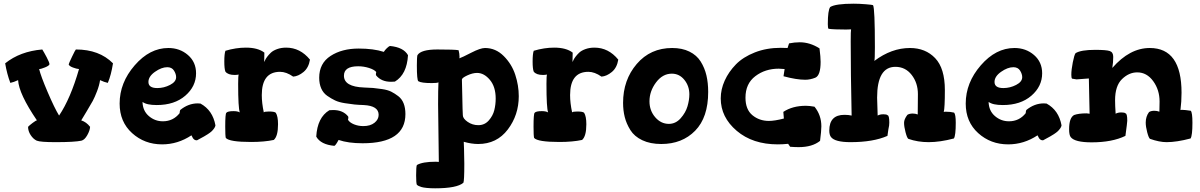

<svg xmlns="http://www.w3.org/2000/svg" viewBox="-20 -770 6502 1040"><path d="M8 -427Q89 -492 209 -502Q218 -488 233 -459.5Q248 -431 248 -422Q246 -414 224 -405Q202 -396 192 -396Q201 -358 238 -271.5Q275 -185 300 -144Q362 -236 408 -396Q394 -397 374.5 -404.5Q355 -412 352 -421Q353 -427 370.5 -463.5Q388 -500 391 -502Q518 -502 592 -427Q582 -363 564 -321Q545 -325 522 -336Q518 -308 505.5 -275.5Q493 -243 482.5 -223.5Q472 -204 449.5 -167Q427 -130 420 -118Q448 -109 468 -83Q467 -63 452.5 -37.5Q438 -12 421 -8Q384 0 281 0Q199 0 179 -8Q160 -17 146 -38.5Q132 -60 132 -83Q138 -90 156.5 -104Q175 -118 180 -118Q82 -262 78 -336Q55 -325 36 -321Q18 -368 8 -427Z M628 -209Q628 -322 709.5 -416Q791 -510 892 -510Q954 -510 998 -472Q1042 -434 1042 -373Q1042 -302 983.5 -251.5Q925 -201 829 -201Q774 -201 752 -218Q753 -170 786 -141.5Q819 -113 862 -113Q918 -113 953 -157Q953 -165 956 -174Q1000 -210 1051 -210Q1061 -210 1066 -209Q1132 -173 1147 -91Q1146 -83 1139.5 -74Q1133 -65 1126 -58.5Q1119 -52 1106 -43.5Q1093 -35 1085.5 -31Q1078 -27 1063.5 -19Q1049 -11 1047 -10Q1041 -10 1037 -11.5Q1033 -13 1029.5 -16.5Q1026 -20 1025 -21.5Q1024 -23 1021 -29.5Q1018 -36 1017 -37Q943 12 858 12Q763 12 695.5 -49Q628 -110 628 -209ZM784 -326Q784 -293 832 -293Q868 -293 901 -310Q934 -327 934 -352Q934 -369 922.5 -387.5Q911 -406 886 -406Q855 -406 819.5 -381Q784 -356 784 -326Z M1195 -437Q1195 -478 1201 -495Q1258 -512 1312 -512Q1377 -512 1412 -485Q1411 -468 1411 -434L1415 -442Q1418 -450 1426.5 -461.5Q1435 -473 1447 -484.5Q1459 -496 1481 -504Q1503 -512 1530 -512Q1606 -512 1659 -447Q1652 -403 1624 -380Q1596 -357 1568 -355Q1531 -381 1497 -381Q1398 -381 1398 -255Q1398 -212 1409 -161Q1411 -166 1437 -166Q1467 -166 1474 -159Q1486 -140 1486 -97Q1486 -32 1463 -12Q1412 -1 1340 -1Q1222 -1 1203 -23Q1200 -35 1200 -84Q1200 -154 1206 -159Q1213 -168 1245 -168Q1268 -168 1279 -161Q1270 -184 1270 -316Q1270 -360 1273 -366Q1261 -364 1251 -364Q1215 -364 1201 -382Q1195 -397 1195 -437Z M1693 -30Q1699 -134 1764 -173Q1771 -174 1785 -174Q1838 -174 1866 -139Q1866 -138 1866.5 -135.5Q1867 -133 1867 -132Q1867 -129 1865 -121Q1874 -106 1897.5 -96.5Q1921 -87 1948 -87Q1986 -87 2008.5 -105Q2031 -123 2031 -148Q2031 -197 1950 -201Q1919 -202 1900 -204Q1881 -206 1848.5 -211Q1816 -216 1795 -226Q1774 -236 1752.5 -251Q1731 -266 1720 -291Q1709 -316 1709 -349Q1709 -427 1770.5 -467Q1832 -507 1923 -507Q2003 -507 2059 -489Q2065 -499 2075.5 -509Q2086 -519 2092 -521Q2166 -514 2190 -471Q2184 -367 2119 -328Q2112 -327 2098 -327Q2045 -327 2017 -362Q2017 -363 2016.5 -365.5Q2016 -368 2016 -369Q2016 -372 2018 -380Q2007 -393 1978.5 -402Q1950 -411 1920 -411Q1843 -411 1843 -360Q1843 -300 1952 -296Q1983 -295 2001 -293.5Q2019 -292 2049.5 -287.5Q2080 -283 2099 -273.5Q2118 -264 2137.5 -249Q2157 -234 2166.5 -209.5Q2176 -185 2176 -152Q2176 6 1944 6Q1866 6 1814 -12Q1798 18 1791 20Q1717 13 1693 -30Z M2234 180Q2234 133 2238 124Q2268 106 2341 106Q2353 106 2357 107Q2357 56 2355 -48Q2353 -152 2353 -205Q2353 -284 2355 -324Q2348 -320 2319 -320Q2262 -320 2246 -330Q2238 -336 2238 -415Q2238 -459 2241 -471Q2260 -502 2349 -502Q2444 -502 2464 -498Q2469 -479 2469 -463Q2469 -455 2468 -454Q2483 -459 2532.5 -484.5Q2582 -510 2607 -510Q2665 -510 2708.5 -466.5Q2752 -423 2771 -365Q2790 -307 2790 -249Q2790 -147 2730.5 -68.5Q2671 10 2570 10Q2534 10 2492 -2Q2492 0 2493.5 37.5Q2495 75 2495 117Q2495 210 2490 220Q2455 250 2337 250Q2312 250 2292 248Q2272 246 2262.5 243Q2253 240 2247 237Q2241 234 2240 232L2238 231Q2234 222 2234 180ZM2482 -339Q2483 -297 2484 -252Q2485 -207 2485.5 -183Q2486 -159 2487 -146Q2487 -128 2513 -110Q2539 -92 2571 -92Q2605 -92 2627.5 -117.5Q2650 -143 2657.5 -173.5Q2665 -204 2665 -236Q2665 -300 2633.5 -337.5Q2602 -375 2564 -375Q2540 -375 2511 -361.5Q2482 -348 2482 -339Z M2865 -437Q2865 -478 2871 -495Q2928 -512 2982 -512Q3047 -512 3082 -485Q3081 -468 3081 -434L3085 -442Q3088 -450 3096.5 -461.5Q3105 -473 3117 -484.5Q3129 -496 3151 -504Q3173 -512 3200 -512Q3276 -512 3329 -447Q3322 -403 3294 -380Q3266 -357 3238 -355Q3201 -381 3167 -381Q3068 -381 3068 -255Q3068 -212 3079 -161Q3081 -166 3107 -166Q3137 -166 3144 -159Q3156 -140 3156 -97Q3156 -32 3133 -12Q3082 -1 3010 -1Q2892 -1 2873 -23Q2870 -35 2870 -84Q2870 -154 2876 -159Q2883 -168 2915 -168Q2938 -168 2949 -161Q2940 -184 2940 -316Q2940 -360 2943 -366Q2931 -364 2921 -364Q2885 -364 2871 -382Q2865 -397 2865 -437Z M3355 -213Q3355 -337 3429 -423.5Q3503 -510 3621 -510Q3675 -510 3714.5 -490.5Q3754 -471 3775.5 -436.5Q3797 -402 3806.5 -361.5Q3816 -321 3816 -272Q3816 -134 3745.5 -62Q3675 10 3562 10Q3502 10 3459 -10.5Q3416 -31 3394.5 -65.5Q3373 -100 3364 -136Q3355 -172 3355 -213ZM3498 -221Q3498 -171 3529 -135Q3560 -99 3603 -99Q3640 -99 3667 -129.5Q3694 -160 3704 -194.5Q3714 -229 3714 -259Q3714 -304 3687 -337.5Q3660 -371 3619 -371Q3569 -371 3533.5 -323.5Q3498 -276 3498 -221Z M3884 -237Q3884 -286 3905.5 -333.5Q3927 -381 3966 -421Q4005 -461 4068.5 -486Q4132 -511 4209 -511Q4233 -511 4246 -510L4254 -535Q4284 -541 4312 -541Q4367 -541 4419 -508Q4425 -460 4425 -435Q4425 -361 4396 -349Q4368 -338 4342 -338Q4294 -338 4224 -357L4230 -396Q4210 -398 4198 -398Q4125 -398 4071.5 -357.5Q4018 -317 4018 -241Q4018 -177 4055.5 -146Q4093 -115 4145 -115Q4176 -115 4226 -128L4223 -164Q4273 -197 4345 -197Q4365 -197 4392 -192Q4429 -146 4429 -86Q4429 -61 4422 -7Q4380 27 4306 27Q4286 27 4260 25L4249 9Q4220 12 4193 12Q4057 12 3970.5 -61.5Q3884 -135 3884 -237Z M4464 -639Q4464 -715 4477 -732Q4506 -750 4604 -750Q4633 -750 4670 -747Q4707 -744 4709 -742Q4719 -725 4719 -514Q4719 -448 4716 -440Q4809 -510 4909 -510Q4993 -510 5045.5 -455Q5098 -400 5098 -282Q5098 -186 5092 -163Q5094 -165 5102 -165Q5128 -165 5148 -160Q5157 -150 5157 -105Q5157 -36 5147 -20Q5072 0 5010 0Q4951 0 4900 -18Q4893 -23 4885 -53.5Q4877 -84 4877 -105Q4877 -124 4895 -148Q4906 -155 4924 -155Q4938 -155 4951 -150Q4951 -153 4951.5 -203.5Q4952 -254 4952 -260Q4952 -321 4918 -364.5Q4884 -408 4830 -408Q4731 -408 4731 -241Q4731 -222 4734 -144Q4746 -151 4765 -151Q4783 -151 4787 -146Q4797 -146 4797 -106Q4797 -96 4796 -90L4792 -69Q4790 -54 4787 -34Q4710 0 4587 0Q4502 0 4481 -28Q4472 -40 4472 -63Q4472 -148 4554 -148Q4576 -148 4593 -144Q4588 -374 4588 -545Q4588 -605 4590 -611Q4586 -611 4578 -610.5Q4570 -610 4563 -610Q4496 -610 4468 -614Q4464 -618 4464 -639Z M5211 -209Q5211 -322 5292.5 -416Q5374 -510 5475 -510Q5537 -510 5581 -472Q5625 -434 5625 -373Q5625 -302 5566.5 -251.5Q5508 -201 5412 -201Q5357 -201 5335 -218Q5336 -170 5369 -141.5Q5402 -113 5445 -113Q5501 -113 5536 -157Q5536 -165 5539 -174Q5583 -210 5634 -210Q5644 -210 5649 -209Q5715 -173 5730 -91Q5729 -83 5722.5 -74Q5716 -65 5709 -58.5Q5702 -52 5689 -43.5Q5676 -35 5668.5 -31Q5661 -27 5646.5 -19Q5632 -11 5630 -10Q5624 -10 5620 -11.5Q5616 -13 5612.5 -16.5Q5609 -20 5608 -21.5Q5607 -23 5604 -29.5Q5601 -36 5600 -37Q5526 12 5441 12Q5346 12 5278.5 -49Q5211 -110 5211 -209ZM5367 -326Q5367 -293 5415 -293Q5451 -293 5484 -310Q5517 -327 5517 -352Q5517 -369 5505.5 -387.5Q5494 -406 5469 -406Q5438 -406 5402.5 -381Q5367 -356 5367 -326Z M5771 -70Q5771 -132 5798 -147Q5823 -156 5866 -156Q5872 -156 5882 -154Q5882 -183 5880 -247.5Q5878 -312 5878 -345Q5874 -345 5845 -342.5Q5816 -340 5811 -340Q5807 -340 5799 -342Q5791 -344 5787 -344Q5783 -348 5783 -365Q5783 -392 5791 -432.5Q5799 -473 5806 -482Q5835 -500 5912 -500Q5973 -500 5991.5 -493.5Q6010 -487 6010 -462Q6010 -432 6005 -402Q6099 -510 6208 -510Q6380 -510 6380 -268Q6380 -219 6374 -173Q6374 -175 6383 -175Q6398 -175 6430 -170Q6439 -160 6439 -105Q6439 -36 6429 -20Q6354 0 6299 0Q6260 0 6209 -18Q6202 -23 6194 -53.5Q6186 -84 6186 -106Q6186 -139 6204 -163Q6215 -170 6233 -170Q6247 -170 6260 -165Q6260 -168 6260.5 -191Q6261 -214 6261 -220Q6261 -283 6226.5 -330.5Q6192 -378 6140 -378Q6095 -378 6057.5 -341.5Q6020 -305 6020 -227Q6020 -199 6023 -154Q6035 -161 6054 -161Q6072 -161 6076 -156Q6086 -156 6086 -116Q6086 -107 6076 -34Q6004 1 5893 1Q5802 1 5780 -27Q5771 -38 5771 -70Z"/></svg>

Font: Gorditas
Style: Regular
Weight: 400
Designer: Gustavo Dipre (gbrenda1987@gmail.com)
Foundry: Gustavo Dipre (gbrenda1987@gmail.com)
Version: Version 1.001